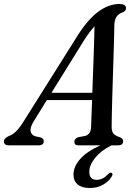

<svg xmlns="http://www.w3.org/2000/svg" viewBox="-58 -729 688 963"><path d="M110.5 -119.5Q91.5 -88.5 95.8 -69.5Q100 -50.5 121 -45L145.5 -40Q161.5 -34 161.5 -21Q161.5 0 135.5 0H-12.5Q-38.5 0 -38.5 -19.5Q-38.5 -35.5 -12 -47.5Q22.5 -57.5 63 -124L331.5 -551Q383.5 -633 435.8 -671Q488 -709 540.5 -709Q574 -709 574 -688Q574 -674 557.5 -667Q539 -661.5 527.8 -646.8Q516.5 -632 515.5 -603.5Q515.5 -580.5 514.2 -539.8Q513 -499 511.5 -448Q510 -397 508.2 -343Q506.5 -289 505 -239Q503.5 -189 502.8 -150.5Q502 -112 502 -92.5Q502 -70 510.8 -59.2Q519.5 -48.5 546 -39.5Q559.5 -33 559.5 -20.5Q559.5 0 534 0H501Q449 26 419.5 62.2Q390 98.5 390 132.5Q389.5 153 399.5 163Q409.5 173 426 173Q458.5 173 482.5 145.5Q493 135.5 500 137.5Q504.5 138.5 506 143.8Q507.5 149 501.5 157.5Q489.5 179.5 460 196.8Q430.5 214 393 214Q352.5 214 331.5 196.2Q310.5 178.5 310.5 147Q310.5 107 344 68.8Q377.5 30.5 445.5 0H335Q314.5 0 315 -18.5Q315 -33 333.5 -40.5L370 -47.5Q397.5 -55.5 399 -93Q399.5 -113 400.8 -148Q402 -183 404 -227H177ZM364 -527.5 200 -263.5H405Q407.5 -321.5 409.5 -383.8Q411.5 -446 413.5 -502.2Q415.5 -558.5 416 -597.5Q406 -586.5 393 -569.5Q380 -552.5 364 -527.5Z"/></svg>

Font: Fraunces 72pt S050
Style: Italic
Weight: 400
Italic angle: -16°
Version: Version 1.000; ttfautohint (v1.8.3)